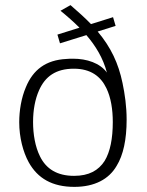

<svg xmlns="http://www.w3.org/2000/svg" viewBox="-20 -721 575 749"><path d="M458 -397C442 -474 413 -536 361 -598L431 -620L421 -654L335 -627C312 -651 285 -675 255 -701L216 -679C242 -658 267 -636 290 -613L204 -586L214 -552L317 -584C353 -542 382 -495 397 -438C370 -475 319 -492 265 -492C256 -492 248 -492 239 -491C159 -487 109 -449 81 -381C63 -339 55 -289 55 -244C55 -185 70 -128 92 -88C127 -25 184 8 270 8C349 8 405 -22 435 -74C461 -116 474 -177 474 -254C474 -306 467 -354 458 -397ZM388 -93C364 -56 327 -35 269 -35C203 -35 160 -62 136 -111C117 -149 109 -198 109 -245C109 -292 117 -334 132 -368C156 -423 198 -453 268 -453C334 -453 373 -423 395 -377C413 -340 420 -293 420 -245C420 -181 410 -129 388 -93Z"/></svg>

Font: Arthouse Owned Light
Style: Regular
Weight: 300
Designer: Jeremy Tribby
Foundry: Tribby Type
Version: Version 1.000;PS 001.000;hotconv 1.0.88;makeotf.lib2.5.64775